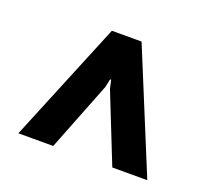

<svg xmlns="http://www.w3.org/2000/svg" viewBox="-73 -799 574 531"><g transform="rotate(20 213.5 -533.5)"><path d="M27.3 -356 173.3 -710.9H260.7L406.7 -356H303.7L223.1 -558.6L217.8 -583H214.8L209.5 -558.6L129.9 -356Z"/></g></svg>

Font: Roboto Slab Medium
Style: Regular
Weight: 500
Designer: Google
Version: Version 2.001; ttfautohint (v1.8.3)